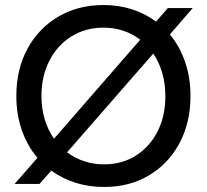

<svg xmlns="http://www.w3.org/2000/svg" viewBox="-20 -732 825 764"><path d="M38 0 129 -104Q89 -151 67 -213.5Q45 -276 45 -350Q45 -456 89 -537.5Q133 -619 211.5 -665.5Q290 -712 392 -712Q452 -712 505 -695Q558 -678 601 -646L648 -700H747L656 -595Q695 -548 716.5 -485.5Q738 -423 738 -350Q738 -244 694 -162Q650 -80 572.5 -34Q495 12 394 12Q333 12 280 -5Q227 -22 184 -53L137 0ZM145 -350Q145 -300 158 -257Q171 -214 195 -180L538 -574Q508 -597 471 -609.5Q434 -622 392 -622Q320 -622 264 -587Q208 -552 176.5 -490.5Q145 -429 145 -350ZM394 -78Q466 -78 521 -113Q576 -148 607 -209Q638 -270 638 -350Q638 -399 625.5 -442Q613 -485 590 -519L247 -126Q277 -103 314.5 -90.5Q352 -78 394 -78Z"/></svg>

Font: Figtree Medium
Style: Regular
Weight: 500
Designer: Erik Kennedy
Foundry: Erik Kennedy
Version: Version 2.001; ttfautohint (v1.8.4.7-5d5b);gftools[0.9.27]